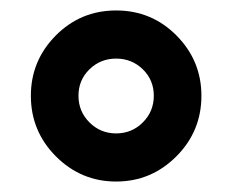

<svg xmlns="http://www.w3.org/2000/svg" viewBox="-20 -760 444 367"><path d="M253 -627.5Q232 -648 202 -648Q172 -648 151 -627.5Q130 -607 130 -577Q130 -547 151 -526Q172 -505 202 -505Q232 -505 253 -526Q274 -547 274 -577Q274 -607 253 -627.5ZM39 -577Q39 -644 86.5 -692Q134 -740 202 -740Q270 -740 317.5 -692Q365 -644 365 -577Q365 -509 317 -461Q269 -413 202 -413Q135 -413 87 -461Q39 -509 39 -577Z"/></svg>

Font: Rounded Mplus 1c Bold
Style: Bold
Weight: 700
Version: Version 1.059.20150529